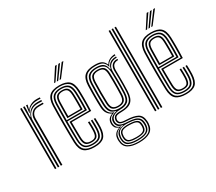

<svg xmlns="http://www.w3.org/2000/svg" viewBox="-166 -1144 1859 1653"><g transform="rotate(-30 763.0 -317.5)"><path d="M82.7 0V-600H97.2L97.2 -565L93.9 -495.8H97.7Q111.3 -534.4 139.7 -554.9Q168.2 -575.5 210.5 -575.5Q221 -575.5 231.9 -575.2Q242.8 -575 249.4 -574.6V-561.8Q242.3 -562.1 230.7 -562.3Q219.1 -562.6 208.1 -562.6Q170.5 -562.6 145.9 -547Q121.3 -531.4 109.4 -507.5Q97.4 -483.7 97.4 -459V0ZM53.7 0V-600H68.2V0ZM111.9 0V-460.1Q111.9 -497.3 135.1 -522.9Q158.3 -548.5 202.5 -548.5Q214.3 -548.5 226.3 -548.5Q238.3 -548.5 249.4 -548.5V-535.5Q238.4 -535.6 226.2 -535.6Q214 -535.5 202.5 -535.5Q163.3 -535.5 145.2 -514.4Q127.1 -493.3 127.1 -461.2V0ZM103.4 -528.8 111.5 -587.4V-600H126.1L126.2 -595.6L115.9 -554.2H118.6Q132.8 -577.1 159.9 -589.3Q187 -601.5 216.2 -601.5Q223.3 -601.5 231.5 -601.3Q239.7 -601.1 249.4 -600.4V-587.5Q241 -588.2 233.1 -588.4Q225.1 -588.6 217.1 -588.6Q180.2 -588.6 152.1 -574.6Q124 -560.6 107.5 -528.8Z M445.3 7Q377.5 7 345 -20.9Q312.5 -48.9 310 -118.4Q309 -153.8 308.4 -199.9Q307.8 -246 307.8 -295.9Q307.8 -345.7 308.4 -393.5Q309 -441.3 310.2 -480Q312.9 -547.6 344.2 -577.3Q375.4 -607 444.4 -607Q509.4 -607 540.7 -579.1Q572 -551.1 574.9 -482.1Q575.5 -468.3 575.8 -447.1Q576.2 -425.9 576.3 -399.2Q576.4 -372.4 575.8 -341.7Q575.3 -311 573.9 -278.3H380.3Q380.3 -250.1 380.6 -223.3Q380.8 -196.5 381.3 -171.5Q381.8 -146.5 382.4 -123.3Q383.7 -84.7 397.4 -69Q411.1 -53.4 445.3 -53.4Q476.3 -53.4 488.5 -67.9Q500.7 -82.4 502.4 -121.9Q503.1 -137.4 502.9 -159.8Q502.6 -182.1 501.4 -208H515.9Q517.1 -181 517.4 -159.3Q517.6 -137.6 516.9 -121.3Q515.1 -75.9 499.2 -58.6Q483.3 -41.3 445.3 -41.3Q403.9 -41.3 386.5 -59.3Q369.2 -77.3 367.7 -122Q367.2 -143.4 366.7 -172.4Q366.2 -201.4 366 -232.5Q365.8 -263.5 365.8 -290.3H560Q561.2 -320.4 561.5 -348.8Q561.9 -377.3 561.8 -402.5Q561.7 -427.6 561.3 -447.9Q561 -468.2 560.4 -481.8Q557.6 -546 529 -570.4Q500.5 -594.9 444.4 -594.9Q381.5 -594.9 354.3 -567.4Q327.1 -539.9 324.7 -479.3Q323.5 -439.9 322.9 -392.6Q322.3 -345.3 322.3 -296.2Q322.3 -247.2 322.9 -201.5Q323.5 -155.8 324.5 -119.5Q326.7 -56.4 355.3 -30.7Q383.8 -5.1 445.3 -5.1Q505.4 -5.1 531.5 -30.8Q557.6 -56.6 560.4 -119.1Q560.9 -130.3 560.9 -144.7Q561 -159.1 560.6 -175.3Q560.3 -191.6 559.4 -208H573.9Q575 -185.8 575.4 -161.8Q575.8 -137.7 574.9 -118.5Q572 -50.4 542.3 -21.7Q512.7 7 445.3 7ZM445.3 -17.1Q390.2 -17.1 365.6 -40.2Q341 -63.3 339 -120.1Q337.8 -158.4 337.3 -205.6Q336.8 -252.7 336.8 -302.1Q336.8 -351.5 337.4 -397.2Q338 -442.9 339 -478.1Q341.2 -536.3 366.4 -559.6Q391.6 -582.9 444.4 -582.9Q494 -582.9 518.7 -561Q543.4 -539.1 545.9 -481.2Q546.7 -466.1 547.1 -439.4Q547.6 -412.6 547.4 -377.6Q547.2 -342.7 545.9 -302.4H351.3Q351.3 -250.4 351.6 -209.6Q351.9 -168.9 352.7 -121.1Q353.5 -71.5 374 -50.3Q394.5 -29.2 445.3 -29.2Q490 -29.2 509.5 -48.9Q529 -68.6 531.4 -120.2Q532.1 -137 531.8 -159.6Q531.6 -182.1 530.4 -208H544.9Q546 -183.4 546.3 -160.5Q546.6 -137.6 545.9 -119.7Q543.2 -62.7 520.8 -39.9Q498.4 -17.1 445.3 -17.1ZM351.4 -314.5H531.7Q532.7 -349.5 532.8 -382.1Q532.9 -414.6 532.5 -440.4Q532.1 -466.2 531.4 -480.7Q529.2 -531.9 508.3 -551.3Q487.5 -570.8 444.4 -570.8Q398.7 -570.8 377 -550.3Q355.3 -529.8 353.5 -477.5Q352.6 -449.7 352.1 -404.7Q351.6 -359.6 351.4 -314.5ZM365.8 -326.6Q366.1 -348.2 366.2 -373.2Q366.4 -398.3 366.9 -424.7Q367.3 -451.1 368 -476.7Q369.7 -522.4 387.3 -540.5Q405 -558.7 444.4 -558.7Q482.2 -558.7 498.6 -541.1Q515.1 -523.5 516.9 -479.7Q517.4 -467.7 517.9 -445Q518.4 -422.4 518.3 -392.1Q518.2 -361.8 517.2 -326.6ZM380.6 -338.7H502.9Q503.7 -369.6 503.7 -397.6Q503.8 -425.6 503.3 -447Q502.9 -468.4 502.4 -479.3Q500.7 -517.4 487.5 -532Q474.3 -546.6 444.4 -546.6Q411.9 -546.6 397.8 -531.1Q383.8 -515.6 382.5 -476.2Q382 -455.6 381.6 -433.8Q381.1 -412.1 380.9 -388.5Q380.6 -364.9 380.6 -338.7ZM417.2 -645 498.6 -770.2H515.5L431 -645ZM471.6 -645 564.6 -770.2H581.5L485.6 -645ZM444.3 -645 531.6 -770.2H548.5L458.3 -645Z M796.6 165Q729.1 165 690.2 141.6Q651.3 118.2 649 63.6Q648.6 56 648.8 49.7Q649.1 43.4 649.8 37.5Q651.8 11.1 669.2 -7.5Q686.5 -26.1 710.4 -31.7V-34.7Q686.6 -42.9 677.4 -57Q668.3 -71.2 666.7 -88.5Q666.3 -93 666.3 -96.9Q666.3 -100.7 666.7 -105.4Q668.6 -127.2 681.1 -142.8Q693.6 -158.3 717 -166.5V-170.1Q693.2 -179.4 677.1 -203.3Q660.9 -227.2 659.3 -267.8Q658.3 -294 657.8 -318.5Q657.4 -343 657.4 -367.9Q657.4 -392.9 657.8 -420.3Q658.3 -447.8 659.3 -479.5Q662 -548.6 694.5 -577.8Q727 -607 796.9 -607Q844.9 -607 867.6 -592.8Q890.4 -578.5 899.8 -551.4H902.8Q911.7 -569.2 927.8 -580Q943.9 -590.8 961.9 -595.6Q979.9 -600.4 993.8 -600V-587.9Q954 -587.8 931.2 -571.3Q908.4 -554.9 901.1 -530.6H898.1Q891.1 -562.8 869.2 -578.8Q847.4 -594.9 796.9 -594.9Q732.2 -594.9 704.3 -567.6Q676.4 -540.2 674 -479.7Q672.8 -443.3 672.2 -411.1Q671.6 -378.9 671.9 -344.7Q672.2 -310.6 673.8 -267.9Q675.7 -223.6 693 -200.3Q710.3 -176.9 738.5 -170.1V-166.5Q709.4 -159.2 695.3 -143.5Q681.1 -127.9 679.2 -105.7Q678.7 -101.7 678.7 -97.5Q678.8 -93.2 679.2 -88.2Q680.5 -70.2 691 -56.2Q701.6 -42.1 730.1 -34.9V-31.9Q700.9 -25.4 682.8 -8.4Q664.6 8.6 661.9 37.7Q661 44.4 660.6 49.9Q660.2 55.3 660.6 63.7Q663.4 115.1 698.6 134.7Q733.7 154.4 796.6 154.4Q860.6 154.4 895.9 134.7Q931.1 115.1 935.6 63.6Q936.3 56.3 936.2 50.4Q936.1 44.5 935.3 37.2Q931.7 -12.9 897.2 -30Q862.6 -47 799 -49.4Q768 -50.5 750.9 -55.3Q733.8 -60.2 726.3 -68.5Q718.8 -76.9 716.2 -88.3Q715.1 -92.9 714.8 -97.4Q714.5 -101.8 715.1 -105.6Q719.1 -130 735.2 -141.2Q751.3 -152.3 796.9 -151.8Q854.6 -151.3 884.9 -176.6Q915.3 -201.9 918.3 -266.5Q919.9 -304.5 920.3 -336.4Q920.7 -368.4 920.4 -402Q920.1 -435.6 919.1 -478.3Q918.3 -511.7 936.4 -533.3Q954.4 -554.9 993.8 -553.7V-541.6Q961.7 -542.1 946.8 -525.1Q931.9 -508.1 932.6 -470.8Q933.4 -433 933.6 -400.2Q933.8 -367.4 933.5 -335.1Q933.2 -302.9 931.6 -267.2Q928.2 -198.5 896.9 -169.3Q865.7 -140.1 796.9 -139.7Q767.6 -139.7 753.6 -135.5Q739.5 -131.3 734.8 -123.1Q730 -115 728.4 -103.1Q728 -101.3 728.1 -98.2Q728.2 -95.1 728.9 -92.2Q730.9 -81.7 737 -75.2Q743.2 -68.7 757.7 -65.4Q772.2 -62.2 799 -61.1Q869.9 -58.6 907.2 -38.7Q944.5 -18.7 948.6 37.5Q949.3 46.1 949.3 50.9Q949.3 55.7 948.6 63.6Q944.7 117.9 906.2 141.4Q867.7 165 796.6 165ZM796.6 132.8Q834.4 132.8 859.1 126.3Q883.7 119.9 896.4 104.7Q909.1 89.6 910.9 63.8Q911.4 57 911.3 51.2Q911.2 45.5 910.2 37.4Q908.4 11 894.7 -2.5Q881 -16 856.9 -21.5Q832.7 -27 799 -29Q745.9 -32.3 717.9 -16.7Q690 -1.2 684.7 37.4Q683.6 44.2 683.1 50.4Q682.7 56.5 683.3 64.1Q686 105.7 715.7 119.3Q745.4 132.8 796.6 132.8ZM796.6 122.4Q749.6 122.4 723.6 111.1Q697.6 99.8 695.3 64Q694.7 57.8 694.9 50.7Q695.1 43.6 696 36.9Q699.6 1.2 726.4 -10.1Q753.2 -21.3 799.8 -19.5Q829.1 -18.4 850.5 -14.3Q871.8 -10.1 884.2 1.6Q896.6 13.4 898.4 37.5Q899.5 45.6 899.4 51.4Q899.3 57.2 898.6 64.1Q895.7 100.3 869.3 111.3Q843 122.4 796.6 122.4ZM796.6 111.3Q822 111.3 841.2 108.2Q860.3 105.2 871.7 95.1Q883.1 85 884.9 64.2Q886.4 57.1 886.1 50.9Q885.9 44.8 884.5 37.5Q883.1 17.4 872 8.1Q860.8 -1.2 842.2 -4.3Q823.5 -7.3 799 -8.2Q757.6 -10.1 734.3 -0.9Q710.9 8.2 709 37.4Q707.4 43.5 707.2 50.8Q706.9 58.1 708.1 64.2Q710.9 94.9 734.1 103.1Q757.3 111.3 796.6 111.3ZM796.6 143.9Q737.7 143.9 705.8 127.5Q673.9 111.1 671.2 64Q670.8 56.2 671.2 50.1Q671.6 44.1 672.4 37.5Q675.3 6.7 694.3 -10.3Q713.3 -27.3 750.6 -32.4V-35.4Q718.6 -40.8 705.6 -54.4Q692.7 -68 690 -88.3Q689.5 -93.5 689.4 -96.9Q689.4 -100.3 689.6 -105.7Q690.4 -129.1 709.9 -145.7Q729.4 -162.2 760 -167.3V-170.3Q725 -177.3 707.6 -200Q690.1 -222.6 688.2 -268.9Q687.1 -300 686.6 -332.5Q686.1 -365.1 686.5 -401.1Q686.9 -437.2 688.3 -478.6Q690.5 -537.4 717.1 -560.1Q743.7 -582.9 796.9 -582.9Q845 -582.9 867 -565.2Q889 -547.6 895.9 -506.9H898.9Q905 -530.3 916.9 -545.8Q928.7 -561.4 947.8 -569.3Q966.8 -577.2 993.8 -577.4V-565.3Q950.4 -565.8 926.8 -541.9Q903.1 -517.9 904.9 -474.2Q906.3 -436 906.6 -400.8Q906.9 -365.6 906.6 -332.8Q906.2 -300.1 904.9 -269.4Q901.9 -208 874.4 -185.4Q847 -162.8 796.9 -163.2Q769.3 -163.5 749.2 -156.7Q729.1 -149.9 717.6 -137.5Q706.1 -125.1 703.7 -108.1Q703.1 -103 703.1 -98.2Q703 -93.4 703.8 -88.7Q707.5 -65.7 727.9 -53.8Q748.3 -41.9 799.1 -40.1Q837.4 -38.9 864.7 -31.6Q891.9 -24.3 907.2 -7.9Q922.4 8.5 924.3 37.6Q924.9 44.9 925 50.3Q925.2 55.6 924.4 63.9Q920.6 109.8 887.8 126.9Q855 143.9 796.6 143.9ZM796.9 -176.7Q843.3 -176.7 865.9 -197.3Q888.4 -218 890.8 -270Q892 -298.2 892.4 -331.5Q892.9 -364.7 892.7 -401.7Q892.5 -438.8 891.2 -478.1Q889.3 -530.2 865.8 -550.5Q842.3 -570.8 796.9 -570.8Q749 -570.8 726.9 -550Q704.9 -529.2 702.7 -477.8Q700.7 -421.1 700.8 -369.2Q700.9 -317.3 702.7 -269.6Q705 -219.4 727.2 -198Q749.4 -176.7 796.9 -176.7ZM796.9 -188.8Q758.5 -188.8 738.9 -206.1Q719.2 -223.4 717.2 -270.1Q715.4 -317.8 715.4 -372.4Q715.4 -426.9 717.2 -477.1Q719 -523.8 738.2 -541.2Q757.5 -558.7 796.9 -558.7Q837.9 -558.7 856.4 -540.9Q875 -523.1 876.7 -477.7Q878 -440.7 878.3 -404.6Q878.6 -368.5 878.1 -334.7Q877.7 -301 876.3 -270.6Q874.2 -224.5 855.2 -206.7Q836.3 -188.8 796.9 -188.8ZM796.9 -200.9Q829.7 -200.9 844.8 -216.3Q859.8 -231.7 861.8 -271.6Q863.2 -302 863.6 -336.5Q864.1 -370.9 863.8 -406.7Q863.5 -442.5 862.2 -477Q860.6 -516.8 845.5 -531.7Q830.4 -546.6 796.9 -546.6Q764.2 -546.6 748.8 -531.6Q733.4 -516.6 731.7 -476.4Q729.9 -426.3 729.9 -373.1Q729.9 -319.9 731.7 -270.9Q733.4 -230.4 749.3 -215.6Q765.2 -200.9 796.9 -200.9Z M1106.5 0V-800H1121V0ZM1048.5 0V-800H1063V0ZM1077.5 0V-800H1092V0Z M1356.3 7Q1288.5 7 1256 -20.9Q1223.5 -48.9 1221 -118.4Q1220 -153.8 1219.4 -199.9Q1218.8 -246 1218.8 -295.9Q1218.8 -345.7 1219.4 -393.5Q1220 -441.3 1221.2 -480Q1223.9 -547.6 1255.2 -577.3Q1286.4 -607 1355.4 -607Q1420.4 -607 1451.7 -579.1Q1483 -551.1 1485.9 -482.1Q1486.5 -468.3 1486.8 -447.1Q1487.2 -425.9 1487.3 -399.2Q1487.4 -372.4 1486.8 -341.7Q1486.3 -311 1484.9 -278.3H1291.3Q1291.3 -250.1 1291.6 -223.3Q1291.8 -196.5 1292.3 -171.5Q1292.8 -146.5 1293.4 -123.3Q1294.7 -84.7 1308.4 -69Q1322.1 -53.4 1356.3 -53.4Q1387.3 -53.4 1399.5 -67.9Q1411.7 -82.4 1413.4 -121.9Q1414.1 -137.4 1413.9 -159.8Q1413.6 -182.1 1412.4 -208H1426.9Q1428.1 -181 1428.4 -159.3Q1428.6 -137.6 1427.9 -121.3Q1426.1 -75.9 1410.2 -58.6Q1394.3 -41.3 1356.3 -41.3Q1314.9 -41.3 1297.5 -59.3Q1280.2 -77.3 1278.7 -122Q1278.2 -143.4 1277.7 -172.4Q1277.2 -201.4 1277 -232.5Q1276.8 -263.5 1276.8 -290.3H1471Q1472.2 -320.4 1472.5 -348.8Q1472.9 -377.3 1472.8 -402.5Q1472.7 -427.6 1472.3 -447.9Q1472 -468.2 1471.4 -481.8Q1468.6 -546 1440 -570.4Q1411.5 -594.9 1355.4 -594.9Q1292.5 -594.9 1265.3 -567.4Q1238.1 -539.9 1235.7 -479.3Q1234.5 -439.9 1233.9 -392.6Q1233.3 -345.3 1233.3 -296.2Q1233.3 -247.2 1233.9 -201.5Q1234.5 -155.8 1235.5 -119.5Q1237.7 -56.4 1266.3 -30.7Q1294.8 -5.1 1356.3 -5.1Q1416.4 -5.1 1442.5 -30.8Q1468.6 -56.6 1471.4 -119.1Q1471.9 -130.3 1471.9 -144.7Q1472 -159.1 1471.6 -175.3Q1471.3 -191.6 1470.4 -208H1484.9Q1486 -185.8 1486.4 -161.8Q1486.8 -137.7 1485.9 -118.5Q1483 -50.4 1453.3 -21.7Q1423.7 7 1356.3 7ZM1356.3 -17.1Q1301.2 -17.1 1276.6 -40.2Q1252 -63.3 1250 -120.1Q1248.8 -158.4 1248.3 -205.6Q1247.8 -252.7 1247.8 -302.1Q1247.8 -351.5 1248.4 -397.2Q1249 -442.9 1250 -478.1Q1252.2 -536.3 1277.4 -559.6Q1302.6 -582.9 1355.4 -582.9Q1405 -582.9 1429.7 -561Q1454.4 -539.1 1456.9 -481.2Q1457.7 -466.1 1458.1 -439.4Q1458.6 -412.6 1458.4 -377.6Q1458.2 -342.7 1456.9 -302.4H1262.3Q1262.3 -250.4 1262.6 -209.6Q1262.9 -168.9 1263.7 -121.1Q1264.5 -71.5 1285 -50.3Q1305.5 -29.2 1356.3 -29.2Q1401 -29.2 1420.5 -48.9Q1440 -68.6 1442.4 -120.2Q1443.1 -137 1442.8 -159.6Q1442.6 -182.1 1441.4 -208H1455.9Q1457 -183.4 1457.3 -160.5Q1457.6 -137.6 1456.9 -119.7Q1454.2 -62.7 1431.8 -39.9Q1409.4 -17.1 1356.3 -17.1ZM1262.4 -314.5H1442.7Q1443.7 -349.5 1443.8 -382.1Q1443.9 -414.6 1443.5 -440.4Q1443.1 -466.2 1442.4 -480.7Q1440.2 -531.9 1419.3 -551.3Q1398.5 -570.8 1355.4 -570.8Q1309.7 -570.8 1288 -550.3Q1266.3 -529.8 1264.5 -477.5Q1263.6 -449.7 1263.1 -404.7Q1262.6 -359.6 1262.4 -314.5ZM1276.8 -326.6Q1277.1 -348.2 1277.2 -373.2Q1277.4 -398.3 1277.9 -424.7Q1278.3 -451.1 1279 -476.7Q1280.7 -522.4 1298.3 -540.5Q1316 -558.7 1355.4 -558.7Q1393.2 -558.7 1409.6 -541.1Q1426.1 -523.5 1427.9 -479.7Q1428.4 -467.7 1428.9 -445Q1429.4 -422.4 1429.3 -392.1Q1429.2 -361.8 1428.2 -326.6ZM1291.6 -338.7H1413.9Q1414.7 -369.6 1414.7 -397.6Q1414.8 -425.6 1414.3 -447Q1413.9 -468.4 1413.4 -479.3Q1411.7 -517.4 1398.5 -532Q1385.3 -546.6 1355.4 -546.6Q1322.9 -546.6 1308.8 -531.1Q1294.8 -515.6 1293.5 -476.2Q1293 -455.6 1292.6 -433.8Q1292.1 -412.1 1291.9 -388.5Q1291.6 -364.9 1291.6 -338.7ZM1328.2 -645 1409.6 -770.2H1426.5L1342 -645ZM1382.6 -645 1475.6 -770.2H1492.5L1396.6 -645ZM1355.3 -645 1442.6 -770.2H1459.5L1369.3 -645Z"/></g></svg>

Font: Big Shoulders Inline Thin
Style: Regular
Weight: 100
Designer: Patric King
Foundry: XO Type Co
Version: Version 2.002